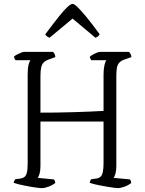

<svg xmlns="http://www.w3.org/2000/svg" viewBox="-20 -972 750 992"><path d="M196 0Q190 0 176.5 -1.5Q163 -3 145.5 -6Q128 -9 109.5 -12.5Q91 -16 75.5 -20Q60 -24 51 -27Q51 -33 54 -38Q57 -43 59 -46L83 -49Q97 -51 106 -57.5Q115 -64 119 -80.5Q123 -97 123 -130V-587Q123 -622 128 -639Q133 -656 137 -661H60Q58 -665 56 -668Q54 -671 52 -679Q56 -684 66.5 -689.5Q77 -695 88 -699.5Q99 -704 104 -704H254Q258 -700 261.5 -694Q265 -688 266 -677L230 -664Q214 -658 205 -648.5Q196 -639 192.5 -622.5Q189 -606 189 -577V-390Q228 -390 272.5 -390.5Q317 -391 361.5 -392.5Q406 -394 445.5 -395.5Q485 -397 515 -399V-587Q515 -614 519.5 -634.5Q524 -655 530 -661H452Q450 -664 447.5 -668Q445 -672 444 -679Q448 -683 458.5 -689Q469 -695 480 -699.5Q491 -704 495 -704H647Q650 -700 654 -694Q658 -688 659 -677L622 -664Q605 -658 596 -648Q587 -638 584 -621.5Q581 -605 581 -577V-113Q581 -91 576.5 -75Q572 -59 567 -53L652 -45Q653 -43 655 -39Q657 -35 658 -27Q644 -15 623.5 -7.5Q603 0 588 0Q582 0 567.5 -2Q553 -4 535.5 -7Q518 -10 499.5 -13.5Q481 -17 466.5 -20.5Q452 -24 444 -27Q444 -34 447 -39.5Q450 -45 451 -46L474 -49Q491 -51 499.5 -59Q508 -67 511.5 -84.5Q515 -102 515 -130V-344H189V-113Q189 -91 184.5 -75Q180 -59 175 -53L259 -45Q261 -43 263 -37.5Q265 -32 266 -27Q251 -15 231 -7.5Q211 0 196 0ZM236 -777Q227 -781 221.5 -785Q216 -789 214 -795Q256 -851 283.5 -885.5Q311 -920 328.5 -936Q346 -952 355 -952Q363 -952 380 -936Q397 -920 425.5 -885.5Q454 -851 495 -795Q493 -791 488.5 -786Q484 -781 473 -777L355 -876Z"/></svg>

Font: Texturina Medium 12pt Thin
Style: Regular
Weight: 250
Version: Version 1.002